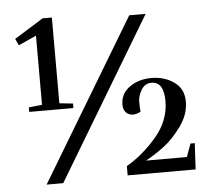

<svg xmlns="http://www.w3.org/2000/svg" viewBox="-51 -742 886 805"><g transform="rotate(-5 392.5 -339.0)"><path d="M455 0V-39Q524 -79 582 -147Q640 -215 640 -296.5Q640 -378 588 -378Q560 -378 545 -352.5Q530 -327 530 -303Q530 -279 532 -261Q514 -252 501 -252Q488 -252 480 -257Q459 -268 459 -298Q459 -343 497 -370.5Q535 -398 589.5 -398Q644 -398 684.5 -369.5Q725 -341 725 -287Q725 -233 689 -183.5Q653 -134 614.5 -105Q576 -76 537 -55H709L729 -110H747L741 0ZM196 -687V-326L253 -320V-301H67V-320L123 -326V-617L48 -583L35 -611L157 -687ZM589 -668 183 9H113L520 -668Z"/></g></svg>

Font: Rufina
Style: Bold
Weight: 700
Designer: Martin Sommaruga
Foundry: Martin Sommaruga
Version: Version 1.001